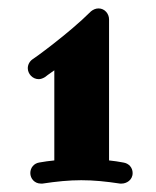

<svg xmlns="http://www.w3.org/2000/svg" viewBox="-20 -732 371 456"><path d="M269 -296C280 -296 295 -304 295 -321C295 -334 286 -344 273 -346C262 -348 250 -350 239 -351V-686C239 -699 229 -712 214 -712C207 -712 201 -709 196 -705C143 -652 58 -591 57 -591C50 -586 46 -578 46 -570C46 -557 57 -544 72 -544C77 -544 82 -546 87 -549C88 -550 96 -556 109 -565V-351C97 -350 85 -348 73 -346C61 -344 52 -334 52 -321C52 -308 62 -296 77 -296C79 -296 80 -296 81 -296C114 -301 144 -304 173 -304C203 -304 232 -301 265 -296C267 -296 268 -296 269 -296Z"/></svg>

Font: Ribeye
Style: Regular
Weight: 400
Designer: Astigmatic (AOETI)
Foundry: Astigmatic (AOETI)
Version: Version 1.000